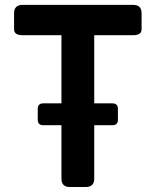

<svg xmlns="http://www.w3.org/2000/svg" viewBox="-20 -752 626 772"><path d="M261.2 0Q227.1 0 227.1 -33.7V-248.5H154.3Q131.8 -248.5 131.8 -270.5V-314.5Q131.8 -336.4 154.3 -336.4H227.1V-610.4H70.8Q36.6 -610.4 36.6 -634.3V-698.7Q36.6 -732.4 70.8 -732.4H515.1Q549.3 -732.4 549.3 -698.7V-634.3Q549.3 -610.4 515.1 -610.4H358.9V-336.4H431.6Q454.1 -336.4 454.1 -314.5V-270.5Q454.1 -248.5 431.6 -248.5H358.9V-33.7Q358.9 0 324.7 0Z"/></svg>

Font: Simply Mono
Style: Bold
Weight: 700
Designer: Wojciech Kalinowski "wmk69" (wmk69@o2.pl)
Foundry: Wojciech Kalinowski "wmk69" (wmk69@o2.pl)
Version: Version 1.0.0